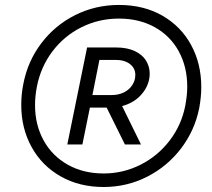

<svg xmlns="http://www.w3.org/2000/svg" viewBox="-20 -748 858 776"><path d="M332 -556.2H448.2Q494.1 -556.2 524.9 -541.5Q555.7 -526.9 570.3 -502.9Q585 -479 585 -450.7Q585 -438.5 583 -428.7Q576.2 -392.1 547.6 -361.8Q519 -331.5 473.6 -319.3L549.8 -164.1H484.9L411.1 -313H343.3L313 -164.1H252ZM65.9 -323.7Q65.9 -367.2 74.2 -408.2Q91.8 -500.5 147 -573.2Q202.1 -646 283.9 -687Q365.7 -728 460.9 -728Q561 -728 636.5 -684.6Q711.9 -641.1 752.7 -565.7Q793.5 -490.2 793.5 -396Q793.5 -356.4 785.2 -311Q767.1 -220.7 711.7 -147.9Q656.2 -75.2 574.5 -33.7Q492.7 7.8 398.9 7.8Q300.8 7.8 225.1 -35.2Q149.4 -78.1 107.7 -153.8Q65.9 -229.5 65.9 -323.7ZM729 -321.8Q736.8 -363.8 736.8 -397.5Q736.8 -477.5 702.6 -540.3Q668.5 -603 605.7 -637.9Q543 -672.9 460.9 -672.9Q379.4 -672.9 309.3 -637.9Q239.3 -603 191.9 -540.3Q144.5 -477.5 128.9 -397Q121.6 -358.9 121.6 -323.2Q121.6 -243.7 156.2 -180.7Q190.9 -117.7 253.9 -82.3Q316.9 -46.9 398.9 -46.9Q478 -46.9 548.1 -82.3Q618.2 -117.7 666 -180.4Q713.9 -243.2 729 -321.8ZM431.2 -363.8Q459 -363.8 480.7 -374.5Q502.4 -385.3 514.6 -404.1Q526.9 -422.9 526.9 -445.3Q526.9 -472.2 505.4 -489Q483.9 -505.9 446.8 -505.9H381.8L353.5 -363.8Z"/></svg>

Font: Reddit Sans Chocolate
Style: Italic
Weight: 400
Italic angle: -11.25°
Designer: Stephen Hutchings
Version: Version 1.013